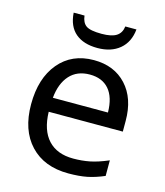

<svg xmlns="http://www.w3.org/2000/svg" viewBox="-112 -825 788 919"><g transform="rotate(15 282.0 -365.0)"><path d="M313 9.8Q192.4 9.8 123.8 -63.2Q55.2 -136.2 55.2 -264.2Q55.2 -393.1 119.1 -469.5Q183.1 -545.9 292 -545.9Q393.1 -545.9 453.1 -480.7Q513.2 -415.5 513.2 -304.2V-251H146Q148.4 -159.7 192.4 -112.3Q236.3 -64.9 316.9 -64.9Q359.9 -64.9 398.4 -72.5Q437 -80.1 488.8 -102.1V-24.9Q444.3 -5.9 405.3 2Q366.2 9.8 313 9.8ZM291 -474.1Q228 -474.1 191.4 -433.6Q154.8 -393.1 147.9 -320.8H420.9Q419.9 -396 386.2 -435.1Q352.5 -474.1 291 -474.1ZM291.5 -606Q222.7 -606 182.9 -639.6Q143.1 -673.3 138.7 -740.2H192.4Q196.3 -705.6 216.8 -691.2Q237.3 -676.8 293.5 -676.8Q342.8 -676.8 366.7 -692.1Q390.6 -707.5 394.5 -740.2H449.7Q443.4 -676.3 401.4 -641.1Q359.4 -606 291.5 -606Z"/></g></svg>

Font: NotoPenekeko
Style: Regular
Weight: 400
Designer: Monotype Design team
Foundry: Monotype Imaging Inc.
Version: Version 1.04